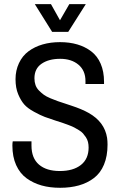

<svg xmlns="http://www.w3.org/2000/svg" viewBox="-20 -897 583 930"><path d="M148.6 -877.1H226.8L270.6 -798.9L315.8 -877.1H395.7L310.6 -742.8H232.4ZM483.9 -500.9V-490H394V-504.3Q394 -555.2 360.1 -583.6Q326.2 -612.1 271.3 -612.1Q216.3 -612.1 181.6 -588.4Q146.8 -564.7 146.8 -517.8Q146.8 -500 152 -485Q157.3 -470 169 -458.3Q180.7 -446.6 192.2 -438.1Q203.7 -429.6 224.4 -420.9Q245 -412.3 259.3 -407.3Q273.7 -402.3 324.9 -385.5Q376.2 -368.8 409.2 -350.1Q486.5 -306.7 498.7 -229.4Q500.9 -213.7 500.9 -196.8Q500.9 -140.7 483.7 -99.7Q466.6 -58.6 434.8 -34.5Q403.1 -10.4 362.1 1.1Q321 12.6 271.3 12.6Q221.5 12.6 181.4 1.3Q141.2 -10 108.8 -33.4Q76.5 -56.9 58.2 -97.3Q40 -137.7 40 -192Q40 -203.7 41.7 -212.4H132.5V-192Q132.5 -130.8 168.8 -99.7Q205 -68.6 269.8 -68.6Q334.5 -68.6 371.9 -98Q409.2 -127.3 409.2 -182.5Q409.2 -196.8 406.2 -209.2Q403.1 -221.5 396.2 -232Q389.2 -242.4 382.1 -250.7Q374.9 -258.9 362.3 -266.5Q349.7 -274.1 340.1 -279.3Q330.6 -284.5 313.6 -290.8Q296.7 -297.1 286.1 -300.8Q275.4 -304.5 246.7 -313.6Q218.1 -322.8 197.2 -330.6Q176.4 -338.4 144.9 -355.6Q113.4 -372.7 97.1 -391.4Q80.8 -410.1 68 -440.7Q55.2 -471.3 55.2 -513.5Q55.2 -555.6 71.9 -591.2Q88.6 -626.8 118.4 -648.8Q148.1 -670.7 186.6 -681.8Q225 -692.9 270.9 -692.9Q316.7 -692.9 354.5 -681.8Q392.3 -670.7 421.8 -648.3Q451.3 -626 467.6 -588.4Q483.9 -550.8 483.9 -500.9Z"/></svg>

Font: Puralecka Narrow
Style: Regular
Weight: 400
Designer: Hector Gatti, Marcela Romero, Pablo Cosgaya and Nicolas Silva
Version: Version 1.004;PS 001.004;hotconv 1.0.70;makeotf.lib2.5.58329